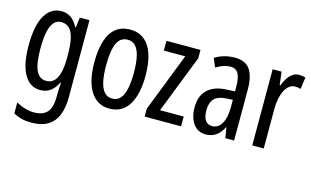

<svg xmlns="http://www.w3.org/2000/svg" viewBox="-93 -808 2116 1308"><g transform="rotate(15 964.5 -153.5)"><path d="M199 -547Q237 -547 265.5 -528Q294 -509 316 -466H321L330 -537H398V6Q398 80 377 132.5Q356 185 311 212.5Q266 240 195 240Q158 240 127.5 232.5Q97 225 68 209V132Q102 150 132.5 159Q163 168 193 168Q255 168 286 135.5Q317 103 317 25V9Q317 -8 318 -29.5Q319 -51 321 -75H317Q295 -32 266 -11Q237 10 196 10Q123 10 82.5 -60Q42 -130 42 -266Q42 -406 84 -476.5Q126 -547 199 -547ZM216 -475Q185 -475 164.5 -451Q144 -427 134.5 -380.5Q125 -334 125 -265Q125 -159 148 -110Q171 -61 219 -61Q243 -61 261.5 -72.5Q280 -84 292 -107Q304 -130 310.5 -164.5Q317 -199 317 -245V-270Q317 -341 306.5 -386.5Q296 -432 273.5 -453.5Q251 -475 216 -475Z M865 -269Q865 -206 854 -155Q843 -104 821 -67Q799 -30 764.5 -10Q730 10 683 10Q638 10 604.5 -10Q571 -30 548.5 -66.5Q526 -103 515 -154.5Q504 -206 504 -269Q504 -358 523.5 -420Q543 -482 583 -514.5Q623 -547 685 -547Q742 -547 782.5 -515.5Q823 -484 844 -422.5Q865 -361 865 -269ZM587 -269Q587 -201 597.5 -154.5Q608 -108 629.5 -84.5Q651 -61 685 -61Q719 -61 740.5 -84Q762 -107 772.5 -153.5Q783 -200 783 -269Q783 -338 772.5 -384Q762 -430 740.5 -453Q719 -476 685 -476Q633 -476 610 -424.5Q587 -373 587 -269Z M1188 0H931V-55L1092 -468H941V-537H1181V-478L1021 -69H1188Z M1422 -547Q1498 -547 1530 -499Q1562 -451 1562 -362V0H1500L1488 -74H1486Q1472 -46 1454 -27.5Q1436 -9 1413.5 0.5Q1391 10 1363 10Q1322 10 1295 -12.5Q1268 -35 1255.5 -71.5Q1243 -108 1243 -150Q1243 -230 1289 -274Q1335 -318 1420 -322L1481 -325V-360Q1481 -422 1464 -451Q1447 -480 1409 -480Q1387 -480 1362 -472Q1337 -464 1308 -447L1282 -508Q1314 -528 1349 -537.5Q1384 -547 1422 -547ZM1434 -263Q1379 -260 1352.5 -232.5Q1326 -205 1326 -152Q1326 -103 1343 -79.5Q1360 -56 1391 -56Q1433 -56 1457.5 -97.5Q1482 -139 1482 -212V-266Z M1874 -547Q1885 -547 1896.5 -545.5Q1908 -544 1920 -540L1908 -456Q1899 -460 1889 -461.5Q1879 -463 1868 -463Q1847 -463 1829 -449.5Q1811 -436 1798 -411Q1785 -386 1778 -352.5Q1771 -319 1771 -280V0H1690V-537H1753L1764 -445H1769Q1781 -476 1796.5 -499Q1812 -522 1831.5 -534.5Q1851 -547 1874 -547Z"/></g></svg>

Font: Noto Sans ExtraCondensed
Style: Regular
Weight: 400
Width: 2
Designer: Monotype Design Team
Foundry: Monotype Imaging Inc.
Version: Version 2.013